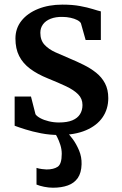

<svg xmlns="http://www.w3.org/2000/svg" viewBox="-20 -588 540 852"><path d="M242 11Q201 11 162.2 3.5Q123.5 -4 92.8 -13.8Q62 -23.5 45 -30V-159.5H117.5L137.5 -81Q143.5 -72 159.2 -63.5Q175 -55 196.8 -49.8Q218.5 -44.5 241.5 -44.5Q278.5 -44.5 301.5 -54.2Q324.5 -64 335.2 -81.5Q346 -99 346 -122Q346 -150 327 -169.2Q308 -188.5 273.8 -204.8Q239.5 -221 192.5 -240Q145.5 -259 113.5 -283Q81.5 -307 65 -339.5Q48.5 -372 48.5 -417Q48.5 -462 75.2 -495.8Q102 -529.5 149.2 -548.5Q196.5 -567.5 257 -567.5Q302 -567.5 335.2 -561.2Q368.5 -555 391.5 -547.8Q414.5 -540.5 427.5 -537.5V-410.5H360L339 -485Q334.5 -493 322.2 -499.2Q310 -505.5 292.8 -509.2Q275.5 -513 256.5 -513Q227 -513.5 204.8 -504.8Q182.5 -496 170.8 -480Q159 -464 159 -442.5Q159 -409.5 177.5 -389.5Q196 -369.5 225.8 -356Q255.5 -342.5 288 -329Q320.5 -315.5 351.2 -300.2Q382 -285 406.8 -265.2Q431.5 -245.5 446 -218Q460.5 -190.5 460.5 -152.5Q460.5 -104.5 435.5 -67.8Q410.5 -31 361.5 -10Q312.5 11 242 11ZM215 245Q196 245 175.5 240.8Q155 236.5 142 231V157Q152.5 160.5 166.2 162.2Q180 164 186.5 164Q218 164 236 152Q254 140 254 94.5Q254 74.5 247.8 55Q241.5 35.5 233.8 20.5Q226 5.5 221 -1.5L257 -6L276 -1.5Q287 8 302.8 29.2Q318.5 50.5 330.8 79.5Q343 108.5 342 141Q341 179 325.2 201.8Q309.5 224.5 281.2 234.8Q253 245 215 245Z"/></svg>

Font: Merriweather SemiBold
Style: Regular
Weight: 600
Version: Version 2.100